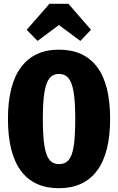

<svg xmlns="http://www.w3.org/2000/svg" viewBox="-20 -975 623 1013"><path d="M561 -348Q561 -167 492 -74.5Q423 18 291 18Q159 18 90.5 -73.5Q22 -165 22 -348Q22 -528 91 -620.5Q160 -713 291 -713Q423 -713 492 -622Q561 -531 561 -348ZM206 -348Q206 -257 214.5 -205Q223 -153 241.5 -131Q260 -109 291 -109Q324 -109 342.5 -131Q361 -153 369 -204.5Q377 -256 377 -348Q377 -437 368.5 -488.5Q360 -540 341.5 -562.5Q323 -585 291 -585Q260 -585 241.5 -562.5Q223 -540 214.5 -488.5Q206 -437 206 -348ZM178 -759 121 -818 241 -955H341L460 -818L404 -759L291 -843Z"/></svg>

Font: Fira Sans Extra Condensed ExtraBold
Style: Regular
Weight: 800
Width: 1
Designer: Carrois Corporate & Edenspiekermann AG
Foundry: Carrois Corporate GbR & Edenspiekermann AG
Version: Version 4.203